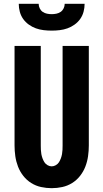

<svg xmlns="http://www.w3.org/2000/svg" viewBox="-20 -975 540 1003"><path d="M250 8Q222 8 194.5 2Q167 -4 143 -19Q119 -34 101.5 -56.5Q84 -79 74 -105Q64 -131 60 -159Q56 -187 56 -215V-735H193V-215Q193 -204 193.5 -192.5Q194 -181 196 -170Q198 -159 202 -148Q206 -137 212 -127.5Q218 -118 228.5 -112Q239 -106 250 -106Q261 -106 271.5 -112Q282 -118 288 -127.5Q294 -137 298 -148Q302 -159 304 -170Q306 -181 306.5 -192.5Q307 -204 307 -215V-735H444V-215Q444 -187 440 -159Q436 -131 426 -105Q416 -79 398.5 -56.5Q381 -34 357 -19Q333 -4 305.5 2Q278 8 250 8ZM250 -815Q229 -815 208 -817.5Q187 -820 167.5 -827Q148 -834 130.5 -846.5Q113 -859 101 -876Q89 -893 83.5 -913.5Q78 -934 78 -955H182Q182 -943 187.5 -931.5Q193 -920 203 -913Q213 -906 225.5 -903.5Q238 -901 250 -901Q262 -901 274.5 -903.5Q287 -906 297 -913Q307 -920 312.5 -931.5Q318 -943 318 -955H422Q422 -934 416.5 -913.5Q411 -893 399 -876Q387 -859 369.5 -846.5Q352 -834 332.5 -827Q313 -820 292 -817.5Q271 -815 250 -815Z"/></svg>

Font: Iosevka Heavy
Style: Regular
Weight: 900
Monospace: yes
Designer: Belleve Invis
Foundry: Belleve Invis
Version: Version 32.5.0; ttfautohint (v1.8.4)